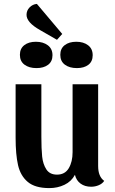

<svg xmlns="http://www.w3.org/2000/svg" viewBox="-20 -942 590 984"><path d="M514 -15Q505 -1 486.5 7Q468 15 447 15Q415 15 393 -1Q371 -17 364 -46Q346 -12 310.5 5Q275 22 233 22Q160 22 122.5 -9.5Q85 -41 72.5 -95.5Q60 -150 60 -236V-510H192V-241Q192 -179 196 -140Q200 -101 217.5 -74Q235 -47 272 -47Q313 -47 332.5 -80Q352 -113 352 -162V-510H483V-91Q483 -37 514 -15ZM272 -738 185 -788Q116 -827 116 -866Q116 -888 131.5 -904Q147 -920 169 -922L299 -768ZM249 -659Q249 -627 226.5 -610Q204 -593 167 -593Q129 -593 105.5 -610.5Q82 -628 82 -661Q82 -693 104.5 -710.5Q127 -728 164 -728Q201 -728 225 -710Q249 -692 249 -659ZM455 -659Q455 -627 433 -610Q411 -593 374 -593Q336 -593 312.5 -610.5Q289 -628 289 -661Q289 -693 311.5 -710.5Q334 -728 371 -728Q408 -728 431.5 -710Q455 -692 455 -659Z"/></svg>

Font: Sansita Medium
Style: Regular
Weight: 500
Designer: Pablo Cosgaya
Foundry: Omnibus-Type
Version: Version 1.006